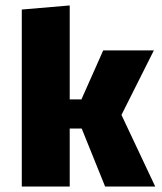

<svg xmlns="http://www.w3.org/2000/svg" viewBox="-20 -685 596 705"><path d="M280 -213H236V0H60V-650L236 -665V-320H279L359 -500H545L426 -263L550 0H366Z"/></svg>

Font: Changa ExtraLight
Style: Bold
Weight: 700
Version: Version 3.002; ttfautohint (v1.8.2)